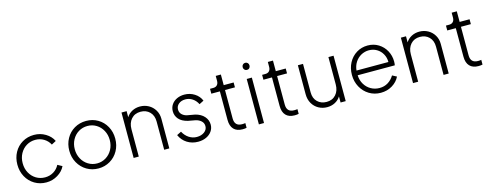

<svg xmlns="http://www.w3.org/2000/svg" viewBox="-25 -1434 5534 2168"><g transform="rotate(-15 2742.5 -350.0)"><path d="M58 -266Q58 -345 92.5 -408Q127 -471 188 -507Q249 -543 325 -543Q398 -543 458.5 -506.5Q519 -470 546 -413L493 -385Q469 -431 424.5 -458Q380 -485 325 -485Q268 -485 221.5 -457Q175 -429 147.5 -379Q120 -329 120 -266Q120 -203 147.5 -153Q175 -103 221.5 -75Q268 -47 325 -47Q380 -47 424.5 -74Q469 -101 493 -148L546 -119Q519 -62 458 -25Q397 12 325 12Q249 12 188 -24.5Q127 -61 92.5 -124.5Q58 -188 58 -266Z M665 -266Q665 -344 700 -407.5Q735 -471 796.5 -507Q858 -543 934 -543Q1010 -543 1071 -507Q1132 -471 1167 -407.5Q1202 -344 1202 -266Q1202 -187 1166.5 -123.5Q1131 -60 1069.5 -24Q1008 12 934 12Q859 12 797.5 -24.5Q736 -61 700.5 -124.5Q665 -188 665 -266ZM934 -47Q990 -47 1037 -76Q1084 -105 1111 -155Q1138 -205 1138 -266Q1138 -327 1111 -377Q1084 -427 1037.5 -455.5Q991 -484 934 -484Q877 -484 830 -455.5Q783 -427 756 -377Q729 -327 729 -266Q729 -205 756 -155Q783 -105 830 -76Q877 -47 934 -47Z M1346 -531H1406V-460Q1430 -499 1471.5 -521Q1513 -543 1564 -543Q1618 -543 1663.5 -518Q1709 -493 1736 -448Q1763 -403 1763 -347V0H1703V-330Q1703 -401 1661.5 -442.5Q1620 -484 1555 -484Q1487 -484 1446.5 -438.5Q1406 -393 1406 -320V0H1346Z M1887 -122 1939 -148Q1965 -99 2007 -71.5Q2049 -44 2098 -44Q2151 -44 2186.5 -70.5Q2222 -97 2222 -138Q2222 -175 2195 -199Q2168 -223 2128 -231L2046 -246Q1977 -263 1943 -302Q1909 -341 1909 -394Q1909 -438 1932 -472Q1955 -506 1994.5 -524.5Q2034 -543 2082 -543Q2147 -543 2200 -509.5Q2253 -476 2275 -421L2222 -394Q2200 -438 2162.5 -463Q2125 -488 2080 -488Q2032 -488 2001.5 -462.5Q1971 -437 1971 -398Q1971 -362 1995.5 -339Q2020 -316 2056 -309L2145 -293Q2211 -276 2247.5 -234.5Q2284 -193 2284 -139Q2284 -96 2260 -61.5Q2236 -27 2194 -7.5Q2152 12 2099 12Q2027 12 1971 -23.5Q1915 -59 1887 -122Z M2481 -141V-474H2381V-531H2419Q2448 -531 2464.5 -548.5Q2481 -566 2481 -598V-655H2541V-531H2657V-474H2541V-141Q2541 -51 2628 -51Q2651 -51 2666 -54V1Q2647 6 2619 6Q2552 6 2516.5 -31.5Q2481 -69 2481 -141Z M2810 -531H2870V0H2810ZM2840 -712Q2857 -712 2868.5 -700.5Q2880 -689 2880 -671Q2880 -653 2869 -641Q2858 -629 2840 -629Q2823 -629 2811.5 -641Q2800 -653 2800 -671Q2800 -688 2811.5 -700Q2823 -712 2840 -712Z M3090 -141V-474H2990V-531H3028Q3057 -531 3073.5 -548.5Q3090 -566 3090 -598V-655H3150V-531H3266V-474H3150V-141Q3150 -51 3237 -51Q3260 -51 3275 -54V1Q3256 6 3228 6Q3161 6 3125.5 -31.5Q3090 -69 3090 -141Z M3408 -192V-531H3468V-197Q3468 -128 3509.5 -87.5Q3551 -47 3616 -47Q3684 -47 3724.5 -92.5Q3765 -138 3765 -212V-531H3825V0H3765V-71Q3741 -32 3699.5 -10Q3658 12 3607 12Q3553 12 3507.5 -13Q3462 -38 3435 -84.5Q3408 -131 3408 -192Z M3969 -267Q3969 -345 4002.5 -408Q4036 -471 4094.5 -507Q4153 -543 4225 -543Q4296 -543 4351.5 -508.5Q4407 -474 4438 -416.5Q4469 -359 4469 -291Q4469 -268 4465 -247H4031Q4033 -188 4061 -141.5Q4089 -95 4134.5 -69.5Q4180 -44 4234 -44Q4290 -44 4333.5 -71Q4377 -98 4405 -145L4456 -118Q4428 -60 4368.5 -24Q4309 12 4234 12Q4160 12 4099.5 -24.5Q4039 -61 4004 -125Q3969 -189 3969 -267ZM4405 -302Q4405 -354 4381 -396.5Q4357 -439 4316 -463Q4275 -487 4225 -487Q4176 -487 4133.5 -463.5Q4091 -440 4064 -398Q4037 -356 4032 -302Z M4612 -531H4672V-460Q4696 -499 4737.5 -521Q4779 -543 4830 -543Q4884 -543 4929.5 -518Q4975 -493 5002 -448Q5029 -403 5029 -347V0H4969V-330Q4969 -401 4927.5 -442.5Q4886 -484 4821 -484Q4753 -484 4712.5 -438.5Q4672 -393 4672 -320V0H4612Z M5239 -141V-474H5139V-531H5177Q5206 -531 5222.5 -548.5Q5239 -566 5239 -598V-655H5299V-531H5415V-474H5299V-141Q5299 -51 5386 -51Q5409 -51 5424 -54V1Q5405 6 5377 6Q5310 6 5274.5 -31.5Q5239 -69 5239 -141Z"/></g></svg>

Font: Evergrow Sans
Style: Light
Weight: 300
Foundry: 10Web
Version: Version 1.000